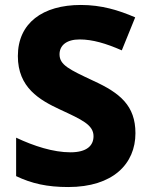

<svg xmlns="http://www.w3.org/2000/svg" viewBox="-20 -744 603 774"><path d="M526 -207C526 -318 464 -369 357 -418C259 -464 220 -482 220 -525C220 -560 247 -585 301 -585C353 -585 407 -569 471 -541L525 -674C458 -703 389 -724 306 -724C152 -724 52 -651 52 -518C52 -391 139 -341 223 -302C309 -262 357 -241 357 -195C357 -157 330 -130 264 -130C195 -130 117 -155 45 -189V-34C108 -4 170 10 255 10C436 10 526 -84 526 -207Z"/></svg>

Font: Noto Sans Arabic ExtBd
Style: Regular
Weight: 800
Designer: Monotype Design Team, Nadine Chahine, Nizar Qandah and Khaled Hosny
Foundry: Monotype Imaging Inc.
Version: Version 2.012